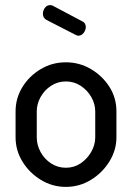

<svg xmlns="http://www.w3.org/2000/svg" viewBox="-20 -724 517 752"><path d="M238 8Q185 8 140 -19.5Q95 -47 68 -91Q41 -135 41 -186V-288Q41 -339 67.5 -382.5Q94 -426 139 -453Q184 -480 238 -480Q291 -480 336 -453.5Q381 -427 408.5 -384Q436 -341 436 -288V-186Q436 -136 408.5 -91.5Q381 -47 336 -19.5Q291 8 238 8ZM238 -67Q270 -67 295.5 -84Q321 -101 337 -128.5Q353 -156 353 -186V-288Q353 -317 337.5 -344Q322 -371 296 -388Q270 -405 238 -405Q206 -405 180 -388Q154 -371 139 -344Q124 -317 124 -288V-186Q124 -156 139 -128.5Q154 -101 180 -84Q206 -67 238 -67ZM286 -584Q284 -584 281 -585.5Q278 -587 275 -588L162 -646Q148 -654 148 -670Q148 -683 156 -693.5Q164 -704 176 -704Q181 -704 186 -702L303 -640Q316 -634 316 -618Q316 -606 307.5 -595Q299 -584 286 -584Z"/></svg>

Font: Dosis ExtraLight Medium
Style: Regular
Weight: 500
Version: Version 3.001; ttfautohint (v1.8.2)